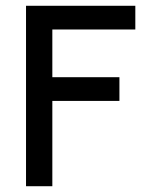

<svg xmlns="http://www.w3.org/2000/svg" viewBox="-20 -644 540 664"><path d="M70 0V-624H448V-542H161V-377H393V-295H161V0Z"/></svg>

Font: Inconsolata SemiBold
Style: Regular
Weight: 600
Monospace: yes
Designer: Raph Levien, Cyreal, Brenton Simpson
Foundry: Raph Levien, Cyreal, Google
Version: Version 3.100; ttfautohint (v1.8.4.7-5d5b)